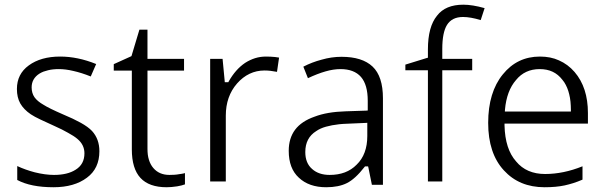

<svg xmlns="http://www.w3.org/2000/svg" viewBox="-20 -785 2568 815"><path d="M370.6 -229Q401.9 -194.8 401.9 -143.1Q401.9 -69.8 349.1 -30.8Q295.4 9.8 207 9.8Q110.8 9.8 53.2 -21V-80.1Q87.9 -64 127 -53.7Q171.9 -42.5 209 -42.5Q266.6 -42.5 300.8 -64.5Q338.4 -87.4 338.4 -134.3Q338.4 -170.4 308.6 -195.3Q294.4 -207.5 269 -221.2Q245.6 -234.9 210.4 -250.5Q177.7 -265.1 152.3 -277.3Q126 -289.6 110.8 -299.8Q80.6 -320.3 65.9 -346.2Q51.8 -371.6 51.8 -407.2Q51.8 -470.7 102.1 -507.3Q153.3 -544.9 235.4 -544.9Q310.1 -544.9 388.2 -513.2L365.2 -460.4Q326.2 -476.1 291 -483.9Q258.3 -491.7 230 -491.7Q216.8 -491.7 205.6 -490.5Q194.3 -489.3 184.3 -486.8Q174.3 -484.4 164.6 -481Q154.8 -477.1 147 -472.2Q130.9 -461.9 122.6 -447.3Q114.3 -432.6 114.3 -414.1Q114.3 -389.6 126.5 -372.1Q138.7 -355 164.6 -340.3Q187 -325.7 249 -298.8Q291.5 -281.2 323 -263.7Q354.5 -246.1 370.6 -229Z M630.9 -71.8Q655.8 -42.5 699.2 -42.5Q710.4 -42.5 720.9 -43.2Q731.4 -43.9 741.7 -45.9Q746.1 -46.4 750.5 -47.1Q754.9 -47.9 758.5 -48.6Q762.2 -49.3 765.1 -50.3V-2.4Q752.9 2.4 732.4 5.9Q707.5 9.8 687.5 9.8Q612.8 9.8 576.2 -29.8Q539.6 -69.3 539.6 -150.9V-477.5V-485.4H532.2H462.9V-512.7L535.2 -545.4L538.1 -546.9L539.1 -550.3L571.8 -659.2H606V-542.5V-535.2H613.3H761.2V-485.4H613.3H606V-477.5V-153.3Q606 -140.1 607.4 -128.7Q608.9 -117.2 612.1 -106.9Q615.2 -96.7 619.9 -87.9Q624.5 -79.1 630.9 -71.8Z M1108.9 -544.9Q1119.1 -544.9 1128.9 -544.4Q1138.7 -543.9 1147.5 -543Q1156.2 -542 1164.6 -540.5L1155.8 -480Q1140.6 -482.9 1127.7 -484.4Q1114.7 -485.8 1103 -485.8Q1068.8 -485.8 1039.6 -471.9Q1010.3 -458 986.3 -430.7Q938.5 -376 938.5 -294.4V-14.6H872.1V-535.2H924.8L933.6 -442.9L934.1 -436H940.9H944.8H949.2L951.2 -439.9Q980 -490.7 1020.5 -518.1Q1041 -531.2 1063 -538.1Q1085 -544.9 1108.9 -544.9Z M1605.5 -0.5H1558.6L1543.9 -72.8L1542.5 -78.6H1536.6H1532.7H1529.3L1526.9 -75.7Q1487.8 -25.4 1452.6 -7.8Q1417.5 9.8 1364.7 9.8Q1291.5 9.8 1248.5 -30.8Q1227.1 -50.3 1216.3 -78.9Q1205.6 -107.4 1205.6 -145Q1205.6 -198.2 1232.7 -234.4Q1259.8 -270.5 1315.9 -290Q1368.2 -310.1 1446.8 -312.5L1533.7 -315.4L1541 -315.9V-323.2V-357.4Q1541 -425.3 1512.2 -458.5Q1482.9 -491.7 1425.3 -491.7Q1395.5 -491.7 1361.6 -481.9Q1327.6 -472.2 1287.1 -453.1L1267.6 -502Q1304.2 -521 1345.2 -531.7Q1387.2 -543.9 1429.7 -543.9Q1517.6 -543.9 1561.5 -502.4Q1605.5 -460.9 1605.5 -367.7ZM1305.2 -67.4Q1333 -42.5 1379.4 -42.5Q1415 -42.5 1443.6 -53.2Q1472.2 -64 1493.7 -85.9Q1516.6 -107.9 1527.8 -138.4Q1539.1 -168.9 1539.1 -207.5V-255.9V-263.7L1531.2 -263.2L1453.1 -259.8Q1435.5 -259.3 1419.7 -257.6Q1403.8 -255.9 1389.6 -253.2Q1375.5 -250.5 1363.3 -247.1Q1351.1 -243.7 1340.8 -239Q1330.6 -234.4 1322.3 -228.5Q1275.9 -199.7 1275.9 -139.6Q1275.9 -92.3 1305.2 -67.4Z M1984.4 -535.2V-486.8H1863.8H1857.4V-479.5V-14.6H1796.4V-479.5V-486.8H1789.1H1700.7V-510.7L1791 -538.6L1796.4 -540V-545.4V-575.2Q1796.4 -671.4 1835 -718.3Q1870.6 -765.1 1946.8 -765.1Q1985.4 -765.1 2037.1 -750.5L2020.5 -699.7Q1977.1 -712.9 1945.3 -712.9Q1898.4 -712.9 1877.4 -679.2Q1857.4 -647 1857.4 -577.1V-542.5V-535.2H1863.8Z M2377 2Q2340.8 9.8 2291.5 9.8Q2184.1 9.8 2118.7 -62Q2052.2 -134.3 2052.2 -263.2Q2052.2 -328.6 2067.9 -380.1Q2083.5 -431.6 2114.3 -469.2Q2175.3 -544.9 2272 -544.9Q2317.4 -544.9 2352.5 -528.8Q2390.6 -512.2 2418.9 -479.5Q2475.6 -413.6 2475.6 -305.2V-260.3H2128.9H2121.6V-252.4Q2124 -151.9 2170.9 -99.6Q2214.8 -46.4 2293.9 -46.4Q2371.6 -46.4 2452.6 -79.1V-22.5Q2432.1 -13.7 2413.6 -7.8Q2395 -2 2377 2ZM2271 -491.7Q2208 -491.7 2170.4 -445.3Q2150.4 -422.4 2138.7 -390.9Q2127 -359.4 2123.5 -319.8L2123 -311.5H2130.9H2396H2403.3V-319.3Q2403.3 -328.1 2402.8 -336.7Q2402.3 -345.2 2401.6 -353.5Q2400.9 -361.8 2399.4 -369.6Q2397.9 -377.4 2396.2 -384.8Q2394.5 -392.1 2392.3 -398.9Q2390.1 -405.8 2387.5 -412.1Q2384.8 -418.5 2381.6 -424.6Q2378.4 -430.7 2375 -436Q2371.6 -441.4 2367.2 -446.3Q2349.6 -469.2 2325.7 -480.5Q2301.8 -491.7 2271 -491.7Z"/></svg>

Font: Sahel Light FD
Style: Light-FD
Weight: 300
Foundry: Saber Rastikerdar (saber.rastikerdar@gmail.com)
Version: Version 3.3.0